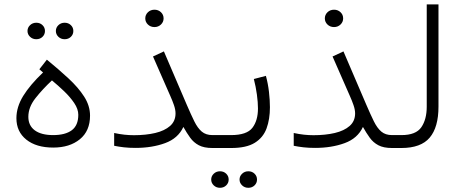

<svg xmlns="http://www.w3.org/2000/svg" viewBox="-20 -683 2125 886"><path d="M178.7 -348.6 161.6 -363.3 196.3 -407.7Q250.5 -363.3 295.9 -321.3Q341.3 -279.3 368.4 -237.1Q395.5 -194.8 395.5 -149.4Q395.5 -78.6 348.4 -40.3Q301.3 -2 225.6 -2Q147.5 -2 101.6 -38.6Q55.7 -75.2 55.7 -137.7Q55.7 -189 86.9 -240Q118.2 -291 178.7 -348.6ZM341.3 -153.3Q341.3 -179.7 322.5 -207.5Q303.7 -235.4 275.9 -262Q248 -288.6 219.7 -312Q176.8 -272 143.8 -230.2Q110.8 -188.5 110.8 -144Q110.8 -103.5 140.6 -81.5Q170.4 -59.6 225.1 -59.6Q281.2 -59.6 311.3 -82Q341.3 -104.5 341.3 -153.3ZM237.8 -540Q237.8 -555.7 249.5 -566.9Q261.2 -578.1 278.3 -578.1Q295.4 -578.1 306.9 -567.1Q318.4 -556.2 318.4 -540Q318.4 -523.9 306.9 -512.9Q295.4 -502 278.3 -502Q261.2 -502 249.5 -513.2Q237.8 -524.4 237.8 -540ZM106.9 -540Q106.9 -555.7 118.7 -566.9Q130.4 -578.1 147.5 -578.1Q164.6 -578.1 176 -567.1Q187.5 -556.2 187.5 -540Q187.5 -523.9 176 -512.9Q164.6 -502 147.5 -502Q130.4 -502 118.7 -513.2Q106.9 -524.4 106.9 -540Z M650.4 -598.1Q650.4 -614.7 662.6 -626.5Q674.8 -638.2 692.9 -638.2Q710.4 -638.2 722.7 -626.7Q734.9 -615.2 734.9 -598.1Q734.9 -581.5 722.7 -569.8Q710.4 -558.1 692.9 -558.1Q674.8 -558.1 662.6 -569.8Q650.4 -581.5 650.4 -598.1ZM790 -159.7Q790 -176.8 782.7 -198Q775.4 -219.2 766.1 -239.7L686 -422.4L736.3 -445.8L841.8 -199.7Q861.3 -154.3 876.7 -123Q892.1 -91.8 911.1 -75.7Q930.2 -59.6 960.4 -59.6H985.4V0H960.4Q921.4 0 897.5 -12.7Q873.5 -25.4 857.7 -47.4Q841.8 -69.3 826.2 -97.2Q801.8 -44.4 741.7 -22.5Q681.6 -0.5 605.5 -0.5Q575.7 -0.5 552 -3.2Q528.3 -5.9 506.8 -10.3V-69.3Q531.7 -64 554 -61.5Q576.2 -59.1 598.1 -59.1Q652.8 -59.1 696.3 -69.3Q739.7 -79.6 764.9 -101.8Q790 -124 790 -159.7Z M964.8 -59.6H1045.9Q1118.7 -59.6 1144.5 -93Q1170.4 -126.5 1170.4 -182.6Q1170.4 -210.4 1165.5 -246.6Q1160.6 -282.7 1151.4 -318.4L1207 -333Q1216.8 -297.4 1221.2 -259Q1225.6 -220.7 1225.6 -188Q1225.6 -132.8 1210 -90.3Q1194.3 -47.9 1155.5 -23.9Q1116.7 0 1046.9 0H964.8ZM1085.4 145.5Q1085.4 129.9 1097.2 118.7Q1108.9 107.4 1126 107.4Q1143.1 107.4 1154.5 118.4Q1166 129.4 1166 145.5Q1166 161.6 1154.5 172.6Q1143.1 183.6 1126 183.6Q1108.9 183.6 1097.2 172.4Q1085.4 161.1 1085.4 145.5ZM954.6 145.5Q954.6 129.9 966.3 118.7Q978 107.4 995.1 107.4Q1012.2 107.4 1023.7 118.4Q1035.2 129.4 1035.2 145.5Q1035.2 161.6 1023.7 172.6Q1012.2 183.6 995.1 183.6Q978 183.6 966.3 172.4Q954.6 161.1 954.6 145.5Z M1479 -598.1Q1479 -614.7 1491.2 -626.5Q1503.4 -638.2 1521.5 -638.2Q1539.1 -638.2 1551.3 -626.7Q1563.5 -615.2 1563.5 -598.1Q1563.5 -581.5 1551.3 -569.8Q1539.1 -558.1 1521.5 -558.1Q1503.4 -558.1 1491.2 -569.8Q1479 -581.5 1479 -598.1ZM1618.7 -159.7Q1618.7 -176.8 1611.3 -198Q1604 -219.2 1594.7 -239.7L1514.6 -422.4L1564.9 -445.8L1670.4 -199.7Q1689.9 -154.3 1705.3 -123Q1720.7 -91.8 1739.7 -75.7Q1758.8 -59.6 1789.1 -59.6H1814V0H1789.1Q1750 0 1726.1 -12.7Q1702.1 -25.4 1686.3 -47.4Q1670.4 -69.3 1654.8 -97.2Q1630.4 -44.4 1570.3 -22.5Q1510.3 -0.5 1434.1 -0.5Q1404.3 -0.5 1380.6 -3.2Q1356.9 -5.9 1335.4 -10.3V-69.3Q1360.4 -64 1382.6 -61.5Q1404.8 -59.1 1426.8 -59.1Q1481.4 -59.1 1524.9 -69.3Q1568.4 -79.6 1593.5 -101.8Q1618.7 -124 1618.7 -159.7Z M1795.4 -59.6H1832.5Q1899.4 -59.6 1924.3 -95.9Q1949.2 -132.3 1949.2 -190.4V-662.6H2003.4V-190.9Q2003.4 -95.7 1962.9 -47.9Q1922.4 0 1832 0H1795.4Z"/></svg>

Font: Vazirmatn RD ExtraLight
Style: Regular
Weight: 200
Designer: Saber Rastikerdar
Foundry: Saber Rastikerdar
Version: Version 32.102